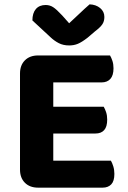

<svg xmlns="http://www.w3.org/2000/svg" viewBox="-20 -861 587 883"><path d="M155 2Q117 2 94.5 -20.5Q72 -43 72 -81V-523Q72 -561 94.5 -583.5Q117 -606 155 -606H486Q492 -596 497 -581Q502 -566 502 -547Q502 -514 487.5 -498Q473 -482 447 -482H225V-370H457Q463 -360 468 -345Q473 -330 473 -311Q473 -278 459 -262.5Q445 -247 419 -247H225V-122H490Q496 -112 501 -96Q506 -80 506 -61Q506 -28 491.5 -13Q477 2 452 2ZM298 -754Q321 -775 345 -798Q369 -821 392 -841Q421 -840 440.5 -824Q460 -808 460 -783Q460 -763 450.5 -749Q441 -735 416 -716L382 -687Q356 -667 338 -659.5Q320 -652 298 -652Q271 -652 250.5 -662.5Q230 -673 212 -690L129 -767Q129 -801 145 -819.5Q161 -838 190 -838Q209 -838 224.5 -828Q240 -818 266 -790Z"/></svg>

Font: Baloo Da 2
Style: Bold
Weight: 700
Designer: Noopur Datye, Sulekha Rajkumar and Ek Type
Foundry: Ek Type
Version: Version 1.640;hotconv 1.0.111;makeotfexe 2.5.65597; ttfautoh